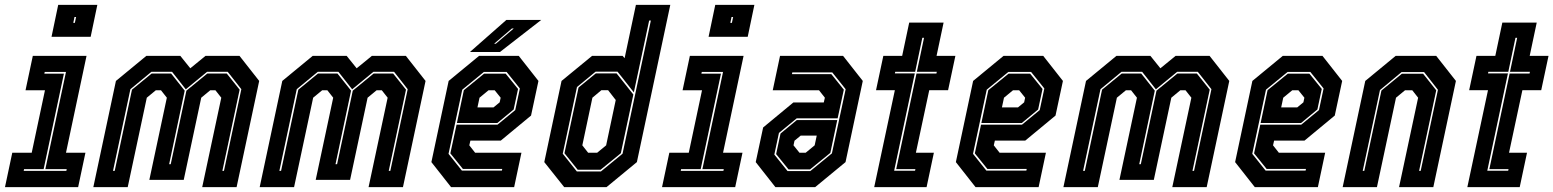

<svg xmlns="http://www.w3.org/2000/svg" viewBox="-30 -770 6391 790"><path d="M182 -618.5 209.5 -750H370.5L343 -618.5ZM271.5 -676H278L283 -700H276.5ZM-9.5 0 20.5 -141.5H100.5L155 -398.5H75L105 -540H326L241.5 -141.5H321.5L291.5 0ZM67.5 -67H243L244.5 -74H156.5L241.5 -474H154L152.5 -467H233L149.5 -74H69Z M354 0 447 -437 572 -540H712L753 -489L815.5 -540H955.5L1036.5 -437L943.5 0H802L880.5 -368L856.5 -398.5H835L798 -368L726 -30H584.5L656.5 -368L632.5 -398.5H611L574 -368L495.5 0ZM435 -67H442L513 -401L594 -467.5H674L730 -397L666 -94.5H672.5L737 -397L823 -467.5H903L956 -401L885 -67H891.5L963 -403L907 -474.5H822L734.5 -402.5L678 -474.5H593L506.5 -403Z M1038.5 0 1131.5 -437 1256.5 -540H1396.5L1437.5 -489L1500 -540H1640L1721 -437L1628 0H1486.5L1565 -368L1541 -398.5H1519.5L1482.5 -368L1410.5 -30H1269L1341 -368L1317 -398.5H1295.5L1258.5 -368L1180 0ZM1119.5 -67H1126.5L1197.5 -401L1278.5 -467.5H1358.5L1414.5 -397L1350.5 -94.5H1357L1421.5 -397L1507.5 -467.5H1587.5L1640.5 -401L1569.5 -67H1576L1647.5 -403L1591.5 -474.5H1506.5L1419 -402.5L1362.5 -474.5H1277.5L1191 -403Z M2104.5 -540 2185.5 -437 2155 -294.5 2030.5 -191.5H1905.5L1901 -172L1925 -141.5H2115.5L2085.5 0H1826L1745 -103L1816 -437L1941 -540ZM2054.5 -474H1961L1872 -401L1815.5 -137L1870.5 -68H2035L2036.5 -75H1874.5L1823 -139L1848.5 -257H2017L2090 -317L2109 -406ZM2050.5 -467 2101.5 -404 2083.5 -319.5 2016.5 -264H1850L1878.5 -399L1962 -467ZM2005.5 -398.5H1980L1943 -368L1934.5 -328H2000.5L2026 -349L2030 -368ZM1903.5 -556 2053.5 -688H2197L2027 -556ZM2003 -590H2010L2084 -653H2076.5Z M2465.5 0H2291.5L2209.5 -103L2280.5 -437L2406 -540H2532L2540 -530.5L2586.5 -750H2728L2590.5 -103ZM2442.5 -64.5 2531.5 -137.5 2648 -685.5H2641L2578 -390L2511 -475H2420.5L2344 -412L2285.5 -137.5L2343.5 -64.5ZM2441 -71.5H2347L2292.5 -139.5L2350.5 -410L2421.5 -468H2507L2576 -381L2524.5 -139.5ZM2427 -141.5 2464 -172 2503.5 -358.5 2472 -399H2444.5L2407.5 -368L2366 -172L2390 -141.5Z M2885.5 -618.5 2913 -750H3074L3046.5 -618.5ZM2975 -676H2981.5L2986.5 -700H2980ZM2694 0 2724 -141.5H2804L2858.5 -398.5H2778.5L2808.5 -540H3029.5L2945 -141.5H3025L2995 0ZM2771 -67H2946.5L2948 -74H2860L2945 -474H2857.5L2856 -467H2936.5L2853 -74H2772.5Z M3160.5 0 3079.5 -103 3110 -245.5 3234.5 -348.5H3359.5L3364 -368L3340 -398.5H3149.5L3179.5 -540H3439L3520 -437L3449 -103L3324 0ZM3210.5 -66H3304L3393 -139L3449.5 -403L3394.5 -472H3230L3228.5 -465H3390.5L3442 -401L3416.5 -283H3248L3175 -223L3156 -134ZM3214.5 -73 3163.5 -136 3181.5 -220.5 3248.5 -276H3415L3386.5 -141L3303 -73ZM3259.5 -141.5H3285L3322 -172L3330.5 -212H3264.5L3239 -191L3235 -172Z M3567 0 3652 -399H3574.5L3604.5 -540H3682L3711 -677H3852.5L3823.5 -540H3901L3871 -399H3793.5L3738.5 -141.5H3812.5L3782.5 0ZM3649 -67.5H3735L3736.5 -74H3657.5L3741 -467.5H3823L3824.5 -474.5H3742.5L3772 -614.5H3765L3735.5 -474.5H3653.5L3652 -468H3734Z M4262.5 -540 4343.5 -437 4313 -294.5 4188.5 -191.5H4063.5L4059 -172L4083 -141.5H4273.5L4243.5 0H3984L3903 -103L3974 -437L4099 -540ZM4212.5 -474H4119L4030 -401L3973.5 -137L4028.5 -68H4193L4194.5 -75H4032.5L3981 -139L4006.5 -257H4175L4248 -317L4267 -406ZM4208.5 -467 4259.5 -404 4241.5 -319.5 4174.5 -264H4008L4036.5 -399L4120 -467ZM4163.5 -398.5H4138L4101 -368L4092.5 -328H4158.5L4184 -349L4188 -368Z M4345.5 0 4438.5 -437 4563.5 -540H4703.5L4744.5 -489L4807 -540H4947L5028 -437L4935 0H4793.5L4872 -368L4848 -398.5H4826.5L4789.5 -368L4717.5 -30H4576L4648 -368L4624 -398.5H4602.5L4565.5 -368L4487 0ZM4426.5 -67H4433.5L4504.5 -401L4585.5 -467.5H4665.5L4721.5 -397L4657.5 -94.5H4664L4728.5 -397L4814.5 -467.5H4894.5L4947.5 -401L4876.5 -67H4883L4954.5 -403L4898.5 -474.5H4813.5L4726 -402.5L4669.5 -474.5H4584.5L4498 -403Z M5411.5 -540 5492.5 -437 5462 -294.5 5337.5 -191.5H5212.5L5208 -172L5232 -141.5H5422.5L5392.5 0H5133L5052 -103L5123 -437L5248 -540ZM5361.5 -474H5268L5179 -401L5122.5 -137L5177.5 -68H5342L5343.5 -75H5181.5L5130 -139L5155.5 -257H5324L5397 -317L5416 -406ZM5357.5 -467 5408.5 -404 5390.5 -319.5 5323.5 -264H5157L5185.5 -399L5269 -467ZM5312.5 -398.5H5287L5250 -368L5241.5 -328H5307.5L5333 -349L5337 -368Z M5494.5 0 5587.5 -437 5712.5 -540H5879.5L5960.5 -437L5867.5 0H5726.5L5805 -368L5781 -398.5H5751L5714 -368L5635.5 0ZM5577 -67H5583.5L5654 -397.5L5738 -466.5H5825.5L5879.5 -398.5L5809 -67H5815.5L5886.5 -400.5L5829.5 -473.5H5737L5648 -399.5Z M6007.5 0 6092.5 -399H6015L6045 -540H6122.5L6151.5 -677H6293L6264 -540H6341.5L6311.5 -399H6234L6179 -141.5H6253L6223 0ZM6089.5 -67.5H6175.5L6177 -74H6098L6181.5 -467.5H6263.5L6265 -474.5H6183L6212.5 -614.5H6205.5L6176 -474.5H6094L6092.5 -468H6174.5Z"/></svg>

Font: Tourney Condensed ExtraBold
Style: Italic
Weight: 800
Width: 3
Italic angle: -12°
Designer: Tyler Finck
Foundry: Etcetera Type Co
Version: Version 1.010; ttfautohint (v1.8.3)